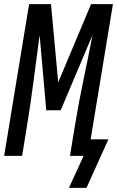

<svg xmlns="http://www.w3.org/2000/svg" viewBox="-29 -755 567 930"><path d="M305 155 376 0H310L334 -147Q352 -257 375 -366.5Q398 -476 419 -585L265 -221H195L163 -585Q148 -476 134 -366.5Q120 -257 102 -147L78 0H-9L112 -735H218L253 -356L412 -735H518L410 -80H496L390 155Z"/></svg>

Font: Iosevka Term Curly Medium
Style: Italic
Weight: 500
Italic angle: -9°
Designer: Belleve Invis
Foundry: Belleve Invis
Version: Version 32.3.0